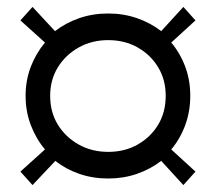

<svg xmlns="http://www.w3.org/2000/svg" viewBox="-20 -571 624 555"><path d="M293 -55Q248 -55 209 -68.5Q170 -82 140 -106L74 -36L39 -75L110 -139Q84 -170 69 -209.5Q54 -249 54 -294Q54 -339 69 -378Q84 -417 110 -448L39 -512L74 -551L139 -481Q170 -505 209 -518.5Q248 -532 293 -532Q337 -532 376 -518.5Q415 -505 446 -481L510 -551L545 -512L475 -448Q501 -417 515.5 -378Q530 -339 530 -294Q530 -249 515.5 -209.5Q501 -170 475 -139L545 -75L510 -36L446 -106Q415 -82 376 -68.5Q337 -55 293 -55ZM125 -294Q125 -247 147 -211Q169 -175 207 -153.5Q245 -132 293 -132Q341 -132 378.5 -153.5Q416 -175 437.5 -211Q459 -247 459 -294Q459 -340 437.5 -376Q416 -412 378.5 -433.5Q341 -455 293 -455Q245 -455 207 -433.5Q169 -412 147 -376Q125 -340 125 -294Z"/></svg>

Font: Rokkitt Medium
Style: Regular
Weight: 500
Version: Version 3.103